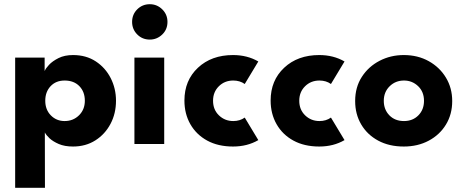

<svg xmlns="http://www.w3.org/2000/svg" viewBox="-20 -684 2200 912"><path d="M193.5 208H52V-410.5H192V-348H193Q196.5 -358.5 212.8 -376Q229 -393.5 257.8 -408Q286.5 -422.5 327 -422.5Q389 -422.5 434.8 -392.5Q480.5 -362.5 505.8 -313Q531 -263.5 531 -205.5Q531 -145 505 -95.8Q479 -46.5 433 -17.2Q387 12 327 12Q287 12 259.2 0Q231.5 -12 215.2 -27.2Q199 -42.5 193 -55ZM287 -109Q327.5 -109 355.2 -136.2Q383 -163.5 383 -205.5Q383 -248 357 -274.8Q331 -301.5 287 -301.5Q245.5 -301.5 220.2 -274.5Q195 -247.5 195 -205.5Q195 -163 221.5 -136Q248 -109 287 -109Z M691.5 -496Q656 -496 631.8 -520.5Q607.5 -545 607.5 -580Q607.5 -615.5 632 -639.8Q656.5 -664 691.5 -664Q726 -664 750.8 -639.5Q775.5 -615 775.5 -580Q775.5 -544 750.5 -520Q725.5 -496 691.5 -496ZM760 0H618.5V-410.5H760Z M1087 12Q1016 12 964.2 -16.2Q912.5 -44.5 884.2 -94Q856 -143.5 856 -206.5Q856 -302 920.2 -362.2Q984.5 -422.5 1087 -422.5Q1154.5 -422.5 1207 -392L1142.5 -285Q1119.5 -301.5 1088 -301.5Q1047 -301.5 1019.5 -274.2Q992 -247 992 -205.5Q992 -163 1020 -136Q1048 -109 1088 -109Q1119.5 -109 1142.5 -125.5L1207 -18.5Q1154.5 12 1087 12Z M1496.5 12Q1425.5 12 1373.8 -16.2Q1322 -44.5 1293.8 -94Q1265.5 -143.5 1265.5 -206.5Q1265.5 -302 1329.8 -362.2Q1394 -422.5 1496.5 -422.5Q1564 -422.5 1616.5 -392L1552 -285Q1529 -301.5 1497.5 -301.5Q1456.5 -301.5 1429 -274.2Q1401.5 -247 1401.5 -205.5Q1401.5 -163 1429.5 -136Q1457.5 -109 1497.5 -109Q1529 -109 1552 -125.5L1616.5 -18.5Q1564 12 1496.5 12Z M1898 12Q1828.5 12 1776.5 -16Q1724.5 -44 1695.8 -92.8Q1667 -141.5 1667 -204Q1667 -270 1698.8 -319Q1730.5 -368 1783 -395.2Q1835.5 -422.5 1898 -422.5Q1964.5 -422.5 2016.5 -393.5Q2068.5 -364.5 2098.2 -315.2Q2128 -266 2128 -204Q2128 -141 2098.2 -92.2Q2068.5 -43.5 2016.5 -15.8Q1964.5 12 1898 12ZM1899 -109Q1940.5 -109 1967.2 -136Q1994 -163 1994 -205Q1994 -248 1966 -274.8Q1938 -301.5 1899 -301.5Q1858.5 -301.5 1830.8 -274.2Q1803 -247 1803 -205Q1803 -163.5 1829.5 -136.2Q1856 -109 1899 -109Z"/></svg>

Font: Lucymar Sans
Style: Bold
Weight: 700
Foundry: The League of Moveable Type (original font) / Main changes by Cristiano Sobral with portions from Mirco Monsees
Version: Version 2.001;August 30, 2020;FontCreator 13.0.0.2681 64-bit